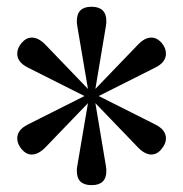

<svg xmlns="http://www.w3.org/2000/svg" viewBox="-20 -663 540 566"><path d="M239.3 -400.9 208 -585Q206.5 -593.8 206.5 -600.6Q206.5 -643.1 249.5 -643.1Q293.5 -643.1 293.5 -600.6Q293.5 -593.3 292 -585L261.2 -400.9L386.2 -530.8Q406.2 -552.2 426.3 -552.2Q442.4 -552.2 456.1 -537.1Q469.2 -522 469.2 -504.9Q469.2 -479.5 438 -463.9L271 -379.9L438 -295.9Q469.2 -280.3 469.2 -254.9Q469.2 -239.3 456.5 -224.1Q443.4 -207.5 426.3 -207.5Q406.7 -207.5 386.2 -229L261.2 -358.9L292 -174.8Q293.5 -166.5 293.5 -159.2Q293.5 -117.2 250 -117.2Q206.5 -117.2 206.5 -159.2Q206.5 -166.5 208 -174.8L239.3 -358.9L114.3 -229Q93.3 -207.5 73.7 -207.5Q57.1 -207.5 43.9 -223.1Q30.8 -238.8 30.8 -254.9Q30.8 -280.3 62 -295.9L229 -379.9L62 -463.9Q30.8 -479.5 30.8 -504.9Q30.8 -521 43.5 -536.1Q57.1 -552.2 73.7 -552.2Q93.8 -552.2 114.3 -530.8Z"/></svg>

Font: BIZ UDMincho
Style: Regular
Weight: 400
Monospace: yes
Designer: TypeBank Co., Ltd.
Foundry: Morisawa Inc.
Version: Version 1.06